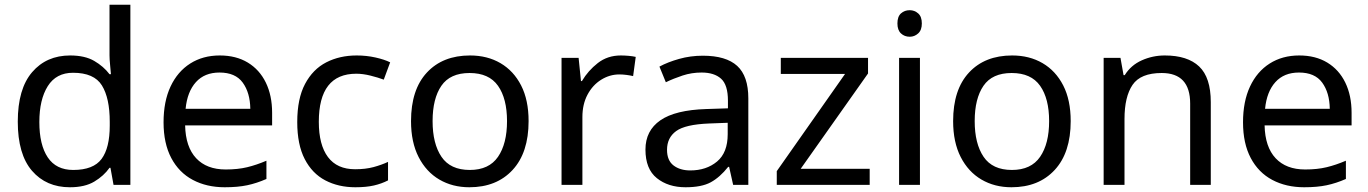

<svg xmlns="http://www.w3.org/2000/svg" viewBox="-20 -780 5773 810"><path d="M275 10Q175 10 115 -59.5Q55 -129 55 -267Q55 -405 115.5 -475.5Q176 -546 276 -546Q338 -546 377.5 -523Q417 -500 442 -467H448Q447 -480 444.5 -505.5Q442 -531 442 -546V-760H530V0H459L446 -72H442Q418 -38 378 -14Q338 10 275 10ZM289 -63Q374 -63 408.5 -109.5Q443 -156 443 -250V-266Q443 -366 410 -419.5Q377 -473 288 -473Q217 -473 181.5 -416.5Q146 -360 146 -265Q146 -169 181.5 -116Q217 -63 289 -63Z M907 -546Q976 -546 1025.5 -516Q1075 -486 1101.5 -431.5Q1128 -377 1128 -304V-251H761Q763 -160 807.5 -112.5Q852 -65 932 -65Q983 -65 1022.5 -74.5Q1062 -84 1104 -102V-25Q1063 -7 1023 1.5Q983 10 928 10Q852 10 793.5 -21Q735 -52 702.5 -113.5Q670 -175 670 -264Q670 -352 699.5 -415Q729 -478 782.5 -512Q836 -546 907 -546ZM906 -474Q843 -474 806.5 -433.5Q770 -393 763 -321H1036Q1035 -389 1004 -431.5Q973 -474 906 -474Z M1479 10Q1408 10 1352.5 -19Q1297 -48 1265.5 -109Q1234 -170 1234 -265Q1234 -364 1267 -426Q1300 -488 1356.5 -517Q1413 -546 1485 -546Q1526 -546 1564 -537.5Q1602 -529 1626 -517L1599 -444Q1575 -453 1543 -461Q1511 -469 1483 -469Q1325 -469 1325 -266Q1325 -169 1363.5 -117.5Q1402 -66 1478 -66Q1522 -66 1555.5 -75Q1589 -84 1617 -97V-19Q1590 -5 1557.5 2.5Q1525 10 1479 10Z M2210 -269Q2210 -136 2142.5 -63Q2075 10 1960 10Q1889 10 1833.5 -22.5Q1778 -55 1746 -117.5Q1714 -180 1714 -269Q1714 -402 1781 -474Q1848 -546 1963 -546Q2036 -546 2091.5 -513.5Q2147 -481 2178.5 -419.5Q2210 -358 2210 -269ZM1805 -269Q1805 -174 1842.5 -118.5Q1880 -63 1962 -63Q2043 -63 2081 -118.5Q2119 -174 2119 -269Q2119 -364 2081 -418Q2043 -472 1961 -472Q1879 -472 1842 -418Q1805 -364 1805 -269Z M2599 -546Q2614 -546 2631.5 -544.5Q2649 -543 2662 -540L2651 -459Q2638 -462 2622.5 -464Q2607 -466 2593 -466Q2552 -466 2516 -443.5Q2480 -421 2458.5 -380.5Q2437 -340 2437 -286V0H2349V-536H2421L2431 -438H2435Q2461 -482 2502 -514Q2543 -546 2599 -546Z M2945 -545Q3043 -545 3090 -502Q3137 -459 3137 -365V0H3073L3056 -76H3052Q3017 -32 2978.5 -11Q2940 10 2872 10Q2799 10 2751 -28.5Q2703 -67 2703 -149Q2703 -229 2766 -272.5Q2829 -316 2960 -320L3051 -323V-355Q3051 -422 3022 -448Q2993 -474 2940 -474Q2898 -474 2860 -461.5Q2822 -449 2789 -433L2762 -499Q2797 -518 2845 -531.5Q2893 -545 2945 -545ZM2971 -259Q2871 -255 2832.5 -227Q2794 -199 2794 -148Q2794 -103 2821.5 -82Q2849 -61 2892 -61Q2960 -61 3005 -98.5Q3050 -136 3050 -214V-262Z M3649 0H3257V-58L3545 -468H3274V-536H3642V-470L3358 -68H3649Z M3818 -737Q3838 -737 3853.5 -723.5Q3869 -710 3869 -681Q3869 -653 3853.5 -639Q3838 -625 3818 -625Q3796 -625 3781 -639Q3766 -653 3766 -681Q3766 -710 3781 -723.5Q3796 -737 3818 -737ZM3861 -536V0H3773V-536Z M4497 -269Q4497 -136 4429.5 -63Q4362 10 4247 10Q4176 10 4120.5 -22.5Q4065 -55 4033 -117.5Q4001 -180 4001 -269Q4001 -402 4068 -474Q4135 -546 4250 -546Q4323 -546 4378.5 -513.5Q4434 -481 4465.5 -419.5Q4497 -358 4497 -269ZM4092 -269Q4092 -174 4129.5 -118.5Q4167 -63 4249 -63Q4330 -63 4368 -118.5Q4406 -174 4406 -269Q4406 -364 4368 -418Q4330 -472 4248 -472Q4166 -472 4129 -418Q4092 -364 4092 -269Z M4894 -546Q4990 -546 5039 -499.5Q5088 -453 5088 -349V0H5001V-343Q5001 -472 4881 -472Q4792 -472 4758 -422Q4724 -372 4724 -278V0H4636V-536H4707L4720 -463H4725Q4751 -505 4797 -525.5Q4843 -546 4894 -546Z M5461 -546Q5530 -546 5579.5 -516Q5629 -486 5655.5 -431.5Q5682 -377 5682 -304V-251H5315Q5317 -160 5361.5 -112.5Q5406 -65 5486 -65Q5537 -65 5576.5 -74.5Q5616 -84 5658 -102V-25Q5617 -7 5577 1.5Q5537 10 5482 10Q5406 10 5347.5 -21Q5289 -52 5256.5 -113.5Q5224 -175 5224 -264Q5224 -352 5253.5 -415Q5283 -478 5336.5 -512Q5390 -546 5461 -546ZM5460 -474Q5397 -474 5360.5 -433.5Q5324 -393 5317 -321H5590Q5589 -389 5558 -431.5Q5527 -474 5460 -474Z"/></svg>

Font: Noto Sans Pahawh Hmong
Style: Regular
Weight: 400
Designer: Monotype Design Team
Foundry: Monotype Imaging Inc.
Version: Version 2.001; ttfautohint (v1.8.4.7-5d5b)